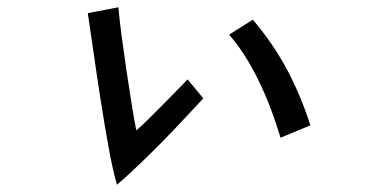

<svg xmlns="http://www.w3.org/2000/svg" viewBox="-20 -504 1040 527"><path d="M538 -234Q527 -222 505 -198.5Q483 -175 455 -145.5Q427 -116 397.5 -87Q368 -58 342.5 -34Q317 -10 301 3Q289 -39 278 -100Q267 -161 256.5 -228Q246 -295 237 -358.5Q228 -422 221 -468L305 -484Q308 -449 314 -404Q320 -359 327 -311.5Q334 -264 341 -220.5Q348 -177 354 -146Q365 -155 385.5 -175Q406 -195 428 -217.5Q450 -240 468.5 -259Q487 -278 495 -286ZM750 -126Q729 -195 707 -245.5Q685 -296 661.5 -335.5Q638 -375 609 -409L674 -450Q729 -385 766.5 -315.5Q804 -246 832 -160Z"/></svg>

Font: Moralerspace Krypton JPDOC
Style: Regular
Weight: 400
Version: v0.0.6; ttfautohint (v1.8.4.7-5d5b-dirty) -l 6 -r 45 -G 200 